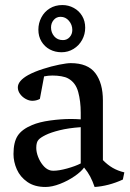

<svg xmlns="http://www.w3.org/2000/svg" viewBox="-20 -725 514 757"><path d="M106.4 -231.9Q134.8 -244.1 178 -250Q221.2 -255.9 259.3 -255.9Q279.3 -255.9 298.3 -254.4V-280.8Q298.3 -325.7 288.3 -362.5Q278.3 -399.4 249 -415.5Q238.8 -421.4 221.9 -424.3Q205.1 -427.2 186.5 -427.2Q169.9 -427.2 153.8 -423.8L137.2 -335Q123.5 -327.6 107.4 -327.6Q94.7 -327.6 81.3 -335Q67.9 -342.3 59.1 -354.5Q50.3 -366.7 50.3 -380.4Q50.3 -406.2 91.3 -429.2Q115.7 -442.4 149.2 -453.1Q182.6 -463.9 213.1 -470Q243.7 -476.1 258.8 -476.1Q326.2 -476.1 356 -436.5Q385.7 -397 385.7 -329.1V-93.8Q403.8 -75.2 424.3 -63.2Q444.8 -51.3 470.2 -45.4L464.4 -17.1Q437 -4.4 408 3.2Q378.9 10.7 353 12.2Q345.2 -10.7 335.7 -28.8Q326.2 -46.9 311.5 -64.5Q300.8 -48.8 274.4 -30.5Q248 -12.2 216.6 0Q185.1 12.2 159.2 12.2Q116.2 12.2 87.9 -7.6Q59.6 -27.3 46.4 -57.1Q33.2 -86.9 33.2 -117.7Q33.2 -164.6 49.8 -189.9Q66.4 -215.3 106.4 -231.9ZM190.4 -51.8Q212.4 -51.8 244.9 -60.8Q277.3 -69.8 298.3 -80.6V-223.6Q250 -220.2 214.8 -211.4Q179.7 -202.6 159.7 -192.6Q139.6 -182.6 132.3 -174.3Q123 -165 123 -142.1Q123 -125.5 130.1 -106.9Q137.2 -88.4 148.9 -74Q160.6 -59.6 173.8 -54.7Q180.2 -51.8 190.4 -51.8ZM131.3 -607.9Q131.3 -633.8 143.1 -656.2Q154.8 -678.7 176.3 -691.9Q197.8 -705.1 226.1 -705.1Q250 -705.1 270.8 -693.8Q291.5 -682.6 303.7 -662.4Q315.9 -642.1 315.9 -615.7Q315.9 -589.8 303.7 -567.6Q291.5 -545.4 270 -532.2Q248.5 -519 222.7 -519Q197.3 -519 176.5 -530Q155.8 -541 143.6 -561.3Q131.3 -581.5 131.3 -607.9ZM265.1 -606.9Q265.1 -627.4 251.7 -643.1Q238.3 -658.7 218.8 -658.7Q202.1 -658.7 191.7 -646.2Q181.2 -633.8 181.2 -616.7Q181.2 -596.7 193.8 -581.8Q206.5 -566.9 228 -566.9Q244.1 -566.9 254.6 -578.6Q265.1 -590.3 265.1 -606.9Z"/></svg>

Font: Vesper Libre
Style: Regular
Weight: 400
Designer: Robert Keller & Kimya Gandhi
Foundry: Mota Italic
Version: Version 1.058